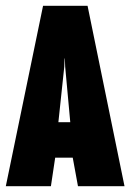

<svg xmlns="http://www.w3.org/2000/svg" viewBox="-20 -640 448 660"><path d="M0 0 128 -620H281L408 0H248L226 -120L250 -98H153L173 -120L155 0ZM179 -204 166 -220H242L223 -204L204 -411L203 -439H202L201 -411Z"/></svg>

Font: Smooch Sans Thin Black
Style: Regular
Weight: 900
Version: Version 1.010